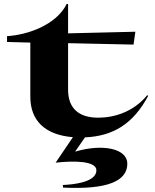

<svg xmlns="http://www.w3.org/2000/svg" viewBox="-20 -672 773 956"><path d="M15 -492V-463L131 -460V-190C131 -71 205 0 343 11L257 138C344 128 460 128 460 176C460 236 344 247 293 249L294 262C514 273 614 230 614 143C614 68 492 42 354 83L403 12C542 6 643 -54 718 -195L713 -198C645 -115 549 -86 469 -86C371 -86 319 -134 319 -225V-457L645 -450L654 -514L319 -506V-652H312C259 -546 115 -498 15 -492Z"/></svg>

Font: Coconat
Style: Bold
Weight: 900
Width: 8
Designer: Sara Lavazza
Foundry: Collletttivo
Version: Version 1.000;Glyphs 3.2 (3217)